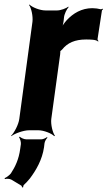

<svg xmlns="http://www.w3.org/2000/svg" viewBox="-24 -574 474 846"><path d="M408 -391 410 -393C408 -395 405 -399 406 -403L425 -527C425 -529 429 -532 430 -533L427 -536C426 -535 423 -533 421 -533C410 -536 395 -538 383 -538C335 -538 298 -515 270 -485C260 -474 249 -458 245 -449L247 -448C252 -457 256 -475 257 -488L258 -497C259 -511 270 -534 278 -542L277 -545C268 -537 243 -528 228 -528H176C152 -528 117 -542 106 -554L104 -552C114 -539 122 -502 119 -478L61 -50C58 -26 39 11 25 24L26 26C41 14 80 0 104 0H145C169 0 204 14 215 26L218 24C208 11 199 -26 202 -50L241 -334C241 -337 243 -350 241 -351L239 -348C240 -347 249 -354 250 -356C273 -385 306 -400 355 -400C372 -400 400 -400 408 -391ZM27 218 70 244C72 245 73 250 73 252L78 251C78 249 79 244 80 242C90 233 99 223 108 212C135 176 162 130 170 75L172 58C173 49 180 37 185 33L183 30C178 34 166 40 158 40H92C82 40 67 33 63 28L60 31C64 36 69 51 68 61L65 82C59 128 43 161 24 190C18 198 3 209 -4 211L-2 215C4 213 19 213 27 218Z"/></svg>

Font: Asimov
Style: EdgeIt
Weight: 500
Designer: Google
Version: Version 2.000980: 2014